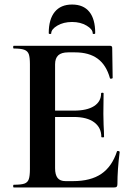

<svg xmlns="http://www.w3.org/2000/svg" viewBox="-20 -827 592 847"><path d="M41 -12Q73 -12 87.5 -17Q102 -22 107 -36.5Q112 -51 112 -81V-544Q112 -574 107 -588Q102 -602 87 -607.5Q72 -613 41 -613Q38 -613 38 -619Q38 -625 41 -625H465Q475 -625 475 -616L477 -483Q477 -481 471.5 -480Q466 -479 465 -482Q449 -540 411 -568Q373 -596 311 -596H281Q251 -596 237 -583Q223 -570 223 -543V-85Q223 -56 234 -42Q245 -28 269 -28H302Q380 -28 427 -60Q474 -92 496 -159Q496 -161 500 -161Q503 -161 505.5 -159.5Q508 -158 508 -157Q498 -79 498 -15Q498 -7 495 -3.5Q492 0 483 0H41Q38 0 38 -6Q38 -12 41 -12ZM305 -311H170V-339H306Q364 -339 395 -359Q426 -379 426 -415Q426 -418 431.5 -418Q437 -418 437 -415L436 -325L437 -277Q439 -243 439 -223Q439 -221 433 -221Q427 -221 427 -223Q427 -264 395.5 -287.5Q364 -311 305 -311ZM195 -681Q195 -742 221.5 -774.5Q248 -807 298 -807Q348 -807 374 -775Q400 -743 400 -681Q400 -677 394.5 -677Q389 -677 389 -680Q389 -698 362 -714Q335 -730 298 -730Q260 -730 233 -714Q206 -698 206 -680Q206 -677 200.5 -677Q195 -677 195 -681Z"/></svg>

Font: Cormorant Infant
Style: Bold
Weight: 700
Designer: Christian Thalmann (Catharsis Fonts)
Foundry: Catharsis Fonts
Version: Version 4.000